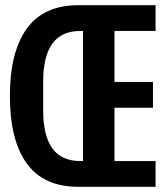

<svg xmlns="http://www.w3.org/2000/svg" viewBox="-20 -718 640 738"><path d="M281 0Q148 0 83 -89.5Q18 -179 18 -349Q18 -518 83 -608Q148 -698 281 -698H578V-599H420V-403H568V-304H420V-99H578V0ZM299 -99V-599H289Q216 -599 181 -550Q146 -501 146 -406V-292Q146 -197 181 -148Q216 -99 289 -99Z"/></svg>

Font: IBM Plex Mono SmBld
Style: Regular
Weight: 600
Monospace: yes
Designer: Mike Abbink, Paul van der Laan, Pieter van Rosmalen
Foundry: Bold Monday
Version: Version 2.3